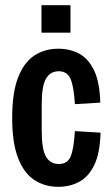

<svg xmlns="http://www.w3.org/2000/svg" viewBox="-20 -709 431 741"><path d="M205 12Q153 12 113 -14Q73 -40 50 -98.5Q27 -157 27 -254Q27 -352 50 -410.5Q73 -469 113 -495Q153 -521 205 -521Q250 -521 285.5 -502Q321 -483 343 -437.5Q365 -392 367 -313L269 -307Q265 -376 252 -405Q239 -434 207 -434Q174 -434 157.5 -405.5Q141 -377 141 -306V-203Q141 -133 157.5 -104.5Q174 -76 207 -76Q240 -76 252.5 -105Q265 -134 269 -203L368 -197Q366 -118 344 -72.5Q322 -27 286 -7.5Q250 12 205 12ZM140 -583V-689H252V-583Z"/></svg>

Font: Special Gothic Condensed One
Style: Regular
Weight: 400
Designer: Alistair McCready
Foundry: Monolith
Version: Version 1.010; ttfautohint (v1.8.4.7-5d5b)